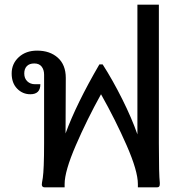

<svg xmlns="http://www.w3.org/2000/svg" viewBox="-20 -803 779 823"><path d="M665 -14Q665 -6 662 -3Q659 0 653 0H571V-14Q571 -70 523 -179.5Q475 -289 413 -399Q353 -291 305 -180Q257 -69 257 -14V0H172Q156 0 160 -20Q161 -24 163.5 -41Q166 -58 167.5 -95Q169 -132 169 -190V-483Q169 -504 158.5 -517.5Q148 -531 127 -531Q106 -531 95 -519.5Q84 -508 84 -488Q84 -467 97 -454.5Q110 -442 130 -442H153Q153 -399 110 -399Q77 -399 53.5 -423Q30 -447 30 -488Q30 -530 60.5 -558Q91 -586 139 -586Q194 -586 228 -555.5Q262 -525 262 -469L261 -231Q307 -357 406 -527H420Q463 -460 504 -378Q545 -296 569 -227V-783H661V-190Q661 -53 665 -20Z"/></svg>

Font: Krub Medium
Style: Regular
Weight: 500
Designer: Ekaluck Peanpanawate
Foundry: Cadson Demak Co.,Ltd.
Version: Version 1.000; ttfautohint (v1.6)